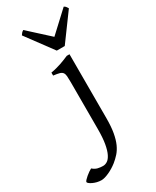

<svg xmlns="http://www.w3.org/2000/svg" viewBox="-358 -785 891 1094"><g transform="rotate(-30 87.5 -238.0)"><path d="M163.6 -48.3Q163.6 7.8 156.5 47.1Q149.4 86.4 137 114Q124.5 141.6 107.4 160.6Q90.3 179.7 70.8 195.3Q57.6 205.6 43 214.6Q28.3 223.6 13.7 230.2Q-1 236.8 -13.9 240.5Q-26.9 244.1 -36.1 244.1Q-51.3 244.1 -65.7 240.5Q-80.1 236.8 -91.6 231.4Q-103 226.1 -110.1 220.2Q-117.2 214.4 -117.2 210.4Q-117.2 206.1 -110.1 198.5Q-103 190.9 -93.3 182.6Q-83.5 174.3 -73 167Q-62.5 159.7 -55.2 156.2Q-39.6 169.9 -22.9 174.1Q-6.3 178.2 12.2 178.2Q26.4 178.2 40.3 169.2Q54.2 160.2 65.4 137.7Q76.7 115.2 83.5 76.7Q90.3 38.1 90.3 -21V-327.1Q90.3 -352.1 89.1 -367.2Q87.9 -382.3 81.5 -390.9Q75.2 -399.4 61.3 -403.3Q47.4 -407.2 22 -410.2V-429.7Q42.5 -433.1 58.3 -437.5Q74.2 -441.9 88.6 -446.5Q103 -451.2 116.5 -456.8Q129.9 -462.4 145.5 -468.8H163.6ZM163.6 -522.9H111.3L-17.6 -697.3Q-14.2 -702.1 -11.7 -705.6Q-9.3 -709 -7.1 -711.4Q-4.9 -713.9 -2.2 -715.8Q0.5 -717.8 4.4 -720.2L138.7 -597.7L270.5 -720.2Q278.8 -715.8 282.2 -711.4Q285.6 -707 291.5 -697.3Z"/></g></svg>

Font: Gentium Plus Eur
Style: Regular
Weight: 400
Designer: J. Victor Gaultney, Annie Olsen, Iska Routamaa, Becca Hirsbrunner
Foundry: SIL International
Version: Version 5.000